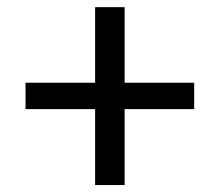

<svg xmlns="http://www.w3.org/2000/svg" viewBox="-20 -620 626 547"><path d="M251 -92.8V-309.1H52.7V-384.3H251V-599.6H335V-384.3H533.2V-309.1H335V-92.8Z"/></svg>

Font: Cascadia Code PL SemiLight
Style: Regular
Weight: 350
Monospace: yes
Designer: Aaron Bell
Foundry: Saja Typeworks
Version: Version 2404.023; ttfautohint (v1.8.4)